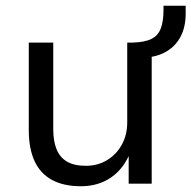

<svg xmlns="http://www.w3.org/2000/svg" viewBox="-20 -638 665 667"><path d="M261 9Q201 9 160.5 -13Q120 -35 100 -78.5Q80 -122 80 -186V-490H165V-189Q165 -148 176.5 -119.5Q188 -91 213 -76.5Q238 -62 278 -62Q320 -62 352.5 -82Q385 -102 403.5 -136Q422 -170 422 -213V-490H507V0H427V-110H433Q411 -53 366.5 -22Q322 9 261 9ZM485 -438 440 -468V-490Q482 -491 505.5 -502.5Q529 -514 538.5 -539Q548 -564 548 -603V-618H625V-590Q625 -546 608.5 -513Q592 -480 560.5 -460.5Q529 -441 485 -438Z"/></svg>

Font: Nunito Sans 10pt
Style: Regular
Weight: 400
Designer: Vernon Adams
Foundry: Vernon Adams
Version: Version 3.101;gftools[0.9.27]